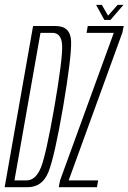

<svg xmlns="http://www.w3.org/2000/svg" viewBox="-48 -784 538 804"><path d="M-28.5 0H67Q129.5 0 155 -64.2Q180.5 -128.5 216.5 -337.5Q251.5 -544.5 249.8 -609.8Q248 -675 185.5 -675H90.5ZM12.5 -28.5 121.5 -646.5H171Q210 -646.5 212.2 -593Q214.5 -539.5 180 -337.5Q144.5 -134 122.8 -81.2Q101 -28.5 62.5 -28.5ZM198 0H358L363 -28.5H239.5L464.5 -647.5L470 -675H319.5L314.5 -646.5H428.5L203.5 -28.5ZM389 -700.5H414.5L469 -763.5H444.5L404.5 -718.5L378.5 -763.5H354.5Z"/></svg>

Font: Anybody ExtraCondensed ExtraLight
Style: Italic
Weight: 250
Width: 2
Italic angle: -10°
Version: Version 1.113;gftools[0.9.25]